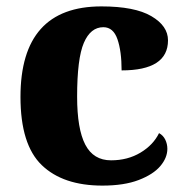

<svg xmlns="http://www.w3.org/2000/svg" viewBox="-20 -570 581 600"><path d="M44 -267Q44 -550 297 -550Q401 -550 453 -519.5Q505 -489 505 -444Q505 -350 360 -350Q360 -410 347 -447.5Q334 -485 303 -485Q263 -485 242 -436Q221 -387 221 -268Q221 -167 246.5 -118Q272 -69 327 -69Q379 -69 419 -93Q459 -117 477 -154Q490 -147 496.5 -133.5Q503 -120 503 -105Q503 -77 481 -51Q459 -25 413.5 -7.5Q368 10 300 10Q177 10 110.5 -54Q44 -118 44 -267Z"/></svg>

Font: Noto Serif ExtraBold
Style: Regular
Weight: 800
Designer: Monotype Design Team
Foundry: Monotype Imaging Inc.
Version: Version 1.001